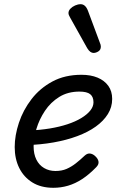

<svg xmlns="http://www.w3.org/2000/svg" viewBox="-20 -875 566 914"><path d="M234 19Q175 19 134 -6.5Q93 -32 71.5 -75.5Q50 -119 50 -175Q50 -230 70 -290.5Q90 -351 130 -403Q170 -455 229.5 -487Q289 -519 368 -519Q412 -519 444.5 -505.5Q477 -492 495.5 -466.5Q514 -441 514 -404Q514 -365 493.5 -332Q473 -299 436 -272.5Q399 -246 348 -227Q297 -208 235 -197Q173 -186 102 -184L122 -254Q172 -256 217.5 -263.5Q263 -271 301 -283.5Q339 -296 367 -313Q395 -330 410 -349Q425 -368 425 -388Q425 -414 409.5 -426.5Q394 -439 358 -439Q303 -439 262 -413.5Q221 -388 194 -347.5Q167 -307 153.5 -262Q140 -217 140 -178Q140 -142 153 -115.5Q166 -89 190 -75Q214 -61 244 -61Q274 -61 297 -71Q320 -81 341 -97.5Q362 -114 383 -134Q396 -146 409.5 -144Q423 -142 434 -131Q447 -119 449 -105.5Q451 -92 438 -79Q404 -44 371 -22.5Q338 -1 304 9Q270 19 234 19ZM425 -623Q418 -623 410.5 -628Q403 -633 395 -646L314 -791Q311 -797 308.5 -802Q306 -807 306 -813Q306 -824 315 -833.5Q324 -843 337.5 -849Q351 -855 364 -855Q387 -855 399 -823L456 -670Q458 -666 459 -661.5Q460 -657 460 -653Q460 -638 448.5 -630.5Q437 -623 425 -623Z"/></svg>

Font: Playwrite CO
Style: Regular
Weight: 400
Designer: Veronika Burian, José Scaglione
Foundry: TypeTogether
Version: Version 1.000